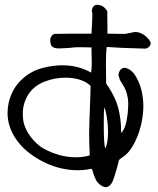

<svg xmlns="http://www.w3.org/2000/svg" viewBox="-20 -706 653 794"><path d="M373.5 -685.1Q387.7 -688.5 403.3 -680.7Q418 -671.9 423.8 -658.2V-625Q424.3 -609.9 424.3 -591.8V-566.9Q472.2 -565.9 479 -565.9Q496.1 -564.9 505.9 -567.4Q514.6 -568.8 532.2 -572.8Q544.9 -575.2 558.6 -570.3Q573.7 -565.4 589.4 -549.8Q598.6 -540.5 601.6 -533.2Q606.4 -522.5 596.7 -512.7Q590.3 -506.3 581.1 -504.9Q470.2 -507.8 421.4 -511.7Q418 -489.7 418 -437.5Q418 -413.6 418.5 -400.4Q418.5 -373.5 418.9 -369.6Q418 -361.8 420.4 -359.4Q421.9 -356.4 421.9 -356Q421.9 -355.5 423.8 -353Q425.8 -350.6 426.3 -350.1Q458 -301.8 468.8 -260.3Q481 -213.4 481 -161.6V-155.8Q501 -175.8 507.8 -233.9Q509.3 -247.6 510.3 -274.4V-279.3Q510.3 -295.9 505.9 -313.5Q500.5 -335.4 490.2 -351.6Q476.6 -374 476.1 -375Q474.6 -377.9 473.6 -383.8Q466.8 -396.5 473.6 -410.2Q480 -424.3 494.1 -425.8Q525.9 -421.9 545.9 -382.3Q561.5 -354.5 567.9 -318.8Q572.8 -293 572.8 -266.6Q572.8 -254.9 572.3 -249.5Q569.8 -214.4 561.5 -182.6Q551.3 -141.6 530.3 -104.5Q510.7 -69.8 482.4 -52.7Q475.1 -48.8 471.7 -43Q470.7 -40 463.9 -11.7Q452.1 30.3 444.8 45.9Q435.1 65.4 421.4 67.4Q420.9 67.4 419.4 67.6Q418 67.9 417.5 67.9Q405.8 67.9 390.6 55.2Q385.7 50.8 381.8 45.7Q377.9 40.5 374.8 33.4Q371.6 26.4 369.9 22.2Q368.2 18.1 365.2 8.5Q362.3 -1 361.8 -2.9L360.4 -5.9Q359.9 -8.3 355.5 -7.8Q329.1 -2 300.8 -2Q284.7 -2 263.7 -4.4Q199.2 -12.7 140.6 -46.9Q82 -80.1 47.9 -128.4Q11.2 -180.7 11.2 -239.3Q11.2 -244.6 12.2 -257.3Q16.1 -296.9 34.2 -331.1Q52.2 -364.7 85.9 -391.1Q117.7 -416 163.1 -426.8Q203.1 -436 238.3 -436Q241.2 -436 246.1 -435.8Q251 -435.5 253.4 -435.5Q309.1 -432.6 356.9 -405.8Q358.4 -416.5 359.4 -438.5V-450.2Q359.4 -457.5 358.9 -474.9Q358.4 -492.2 358.4 -498.5Q358.4 -501 358.6 -504.6Q358.9 -508.3 358.9 -509.8Q344.7 -510.7 318.4 -510.7Q293.9 -510.7 283.7 -509.8Q282.7 -509.3 267.6 -507.8Q234.4 -505.9 227.5 -505.9Q216.8 -505.4 208 -507.3Q193.8 -511.2 190.4 -521.5Q188 -528.3 188 -538.6Q187 -547.9 191.9 -554.7Q196.8 -563 205.1 -565.9Q245.1 -566.9 290 -566.9H358.4Q361.8 -624 361.8 -644.5V-652.3Q358.4 -660.6 361.3 -669.9Q364.7 -679.2 373.5 -685.1ZM98.1 -316.9Q74.2 -280.3 74.2 -234.9Q74.2 -218.8 77.1 -202.1Q85 -168.5 107.4 -139.6Q128.9 -110.4 159.7 -91.8Q226.1 -55.7 292.5 -55.7H302.2Q328.6 -56.6 351.1 -63.5Q348.6 -118.2 348.6 -153.3Q348.6 -170.4 349.6 -199.7Q349.6 -203.1 352.1 -265.6Q354.5 -327.6 354.5 -351.1Q321.3 -382.8 255.4 -384.8H251.5Q206.1 -384.8 165 -368.7Q121.6 -352.1 98.1 -316.9ZM411.1 -262.2Q409.2 -250.5 409.2 -206.1V-176.3Q409.7 -106.9 415 -92.3Q424.8 -109.4 426.3 -145Q426.3 -147.9 426.5 -153.8Q426.8 -159.7 426.8 -162.1Q426.8 -187 422.9 -213.4Q418.5 -246.1 411.1 -262.2Z"/></svg>

Font: Avessa
Style: Medium
Weight: 500
Designer: Arman Khorramak
Foundry: Arman Khorramak
Version: Version 1.000; ttfautohint (v1.8.1)